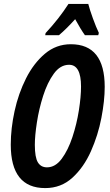

<svg xmlns="http://www.w3.org/2000/svg" viewBox="-20 -951 560 981"><path d="M281 -771Q319 -803 364 -853Q393 -800 414 -771H482L485 -783Q471 -812 454.5 -857.5Q438 -903 431 -931H330Q281 -855 213 -782L211 -771ZM515 -507Q515 -725 342 -725Q267 -725 209.5 -676.5Q152 -628 113 -550.5Q74 -473 54.5 -383.5Q35 -294 35 -212Q35 10 211 10Q292 10 350 -43Q408 -96 444.5 -178Q481 -260 498 -348.5Q515 -437 515 -507ZM158 -211Q158 -257 168.5 -325.5Q179 -394 200.5 -461.5Q222 -529 255 -574.5Q288 -620 333 -620Q394 -620 394 -509Q394 -457 383 -387Q372 -317 350 -250.5Q328 -184 295.5 -140Q263 -96 220 -96Q189 -96 173.5 -121.5Q158 -147 158 -211Z"/></svg>

Font: Noto Sans Display Condensed
Style: Bold Italic
Weight: 700
Width: 3
Designer: Monotype Design team
Foundry: Monotype Imaging Inc.
Version: 1.000